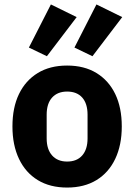

<svg xmlns="http://www.w3.org/2000/svg" viewBox="-20 -832 604 864"><path d="M282 12Q205 12 150 -21.5Q95 -55 65.5 -117Q36 -179 36 -263Q36 -348 65.5 -409Q95 -470 150 -503.5Q205 -537 282 -537Q359 -537 414 -503.5Q469 -470 498.5 -409Q528 -348 528 -263Q528 -179 498.5 -117Q469 -55 414 -21.5Q359 12 282 12ZM282 -105Q326 -105 350 -132.5Q374 -160 374 -209V-316Q374 -366 350 -393Q326 -420 282 -420Q239 -420 214.5 -393Q190 -366 190 -316V-209Q190 -160 214.5 -132.5Q239 -105 282 -105ZM325 -755 191 -579 110 -618 209 -812ZM530 -755 396 -579 315 -618 414 -812Z"/></svg>

Font: IBM Plex Sans Var
Style: Regular
Weight: 400
Designer: Mike Abbink, Paul van der Laan, Pieter van Rosmalen
Foundry: Bold Monday
Version: Version 3.000